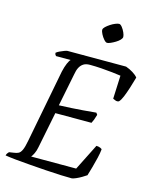

<svg xmlns="http://www.w3.org/2000/svg" viewBox="-143 -1020 881 1108"><g transform="rotate(15 298.0 -466.0)"><path d="M395 0Q369 0 328 -1.5Q287 -3 238.5 -6.5Q190 -10 142.5 -13.5Q95 -17 55.5 -21Q16 -25 -8 -29Q-6 -37 -2.5 -42Q1 -47 6 -52L32 -56Q49 -58 60.5 -63.5Q72 -69 80.5 -87.5Q89 -106 96 -144L180 -580Q187 -611 196 -631.5Q205 -652 212 -658H125Q123 -660 120 -664Q117 -668 117 -676Q124 -682 136.5 -688Q149 -694 162.5 -699Q176 -704 181 -704H531Q554 -696 574 -683.5Q594 -671 604 -658Q595 -625 584.5 -592.5Q574 -560 564 -535.5Q554 -511 543 -500Q533 -495 522 -499.5Q511 -504 507 -506L513 -645Q494 -648 462.5 -651.5Q431 -655 395.5 -657.5Q360 -660 327 -660Q303 -660 288.5 -650.5Q274 -641 265.5 -624.5Q257 -608 253 -583L214 -388Q257 -390 289 -391.5Q321 -393 354.5 -396Q388 -399 434 -403L442 -392Q437 -374 432 -361Q427 -348 422 -339H206L163 -124Q159 -102 151 -85.5Q143 -69 136 -61H405L484 -218Q497 -218 507.5 -213.5Q518 -209 518 -205Q516 -184 509 -154Q502 -124 493.5 -94Q485 -64 478 -41Q468 -34 452 -24.5Q436 -15 420 -8Q404 -1 395 0ZM389 -808Q381 -808 370 -820.5Q359 -833 351 -848.5Q343 -864 343 -874Q343 -882 353.5 -892Q364 -902 378.5 -911.5Q393 -921 407 -926.5Q421 -932 429 -932Q437 -932 447 -919.5Q457 -907 464 -891Q471 -875 471 -865Q471 -857 461.5 -847Q452 -837 438 -828.5Q424 -820 410.5 -814Q397 -808 389 -808Z"/></g></svg>

Font: Texturina Medium 12pt ExtraLight
Style: Italic
Weight: 250
Italic angle: -11°
Version: Version 1.002